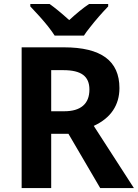

<svg xmlns="http://www.w3.org/2000/svg" viewBox="-20 -954 700 974"><path d="M89.8 -713.9H304.2Q445.8 -713.9 515.9 -662.4Q585.9 -610.8 585.9 -507.3Q585.9 -442.4 553.2 -393.8Q520.5 -345.2 455.6 -315.4L659.2 0H488.3L327.1 -275.4H239.7V0H89.8ZM433.6 -500Q433.6 -550.3 401.6 -574.2Q369.6 -598.1 301.8 -598.1H239.7V-389.6H305.7Q368.7 -389.6 401.1 -417.5Q433.6 -445.3 433.6 -500ZM223.6 -820.3Q184.6 -868.7 133.8 -921.4V-933.6H231.9Q272 -905.3 331.1 -852.1Q387.2 -903.8 431.6 -933.6H528.8V-921.4Q478.5 -869.1 437 -815.9Q416.5 -790.5 405.8 -773.4H257.3Q247.1 -790 223.6 -820.3Z"/></svg>

Font: Viking Open Sans
Style: Bold
Weight: 700
Foundry: Ascender Corporation
Version: Version 2.001